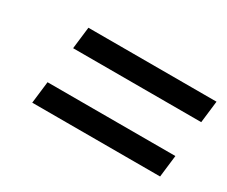

<svg xmlns="http://www.w3.org/2000/svg" viewBox="-62 -648 753 636"><g transform="rotate(30 314.5 -330.0)"><path d="M119 -400H609L619 -484H129ZM92 -176H581L591 -260H102Z"/></g></svg>

Font: Falling Sky
Style: ExtObl
Weight: 400
Designer: Paul D. Hunt
Foundry: Adobe Systems Incorporated
Version: Version 1.02